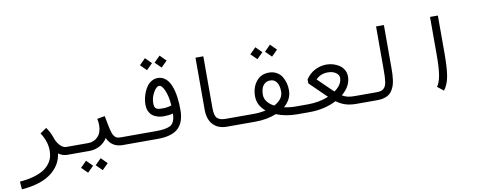

<svg xmlns="http://www.w3.org/2000/svg" viewBox="-117 -1127 4436 1767"><g transform="rotate(-10 2101.0 -244.0)"><path d="M530.3 -61V12.2H435.5Q400.9 12.2 370.8 -3.2Q340.8 -18.6 320.3 -43.7Q299.8 -68.8 285.9 -95.2Q272 -121.6 263.7 -149.4L334 -169.9Q347.2 -125 376.2 -93Q405.3 -61 435.5 -61ZM224.1 -224.6 284.2 -265.6Q353 -169.4 353 -54.2Q353 72.8 255.1 155Q157.2 237.3 -33.7 252.4L-39.6 179.2Q30.3 173.8 85 158.9Q139.6 144 176 122.8Q212.4 101.6 235.8 73.2Q259.3 44.9 269.5 13.7Q279.8 -17.6 279.8 -54.2Q279.8 -141.1 224.1 -224.6Z M673.3 151.9 729.5 95.7 785.6 151.9 729.5 207.5ZM536.6 151.9 592.8 95.7 648.9 151.9 592.8 207.5ZM530.3 -61H640.1Q696.3 -61 732.4 -99.4Q768.6 -137.7 768.6 -206.5Q768.6 -234.9 761.7 -266.1L833.5 -279.3Q845.7 -211.9 851.6 -185.5Q860.8 -142.6 868.2 -119.9Q875.5 -97.2 887.2 -82.8Q898.9 -68.4 912.6 -64.7Q926.3 -61 950.7 -61H1060.5V12.2H950.7Q848.6 12.2 807.6 -78.6Q780.3 -35.2 736.1 -11.5Q691.9 12.2 640.1 12.2H530.3Q515.1 12.2 504.4 1.5Q493.7 -9.3 493.7 -24.4Q493.7 -39.6 504.4 -50.3Q515.1 -61 530.3 -61Z M1060.5 -61H1276.9Q1321.3 -61 1351.6 -65.9Q1381.8 -70.8 1402.1 -79.8Q1422.4 -88.9 1433.6 -105.5Q1444.8 -122.1 1449.7 -142.3Q1454.6 -162.6 1456.1 -193.4Q1417 -183.1 1370.1 -183.1Q1350.1 -183.1 1331.3 -186.3Q1312.5 -189.5 1291.7 -198.5Q1271 -207.5 1255.9 -221.9Q1240.7 -236.3 1230.7 -261Q1220.7 -285.6 1220.7 -317.9Q1220.7 -343.3 1226.1 -371.8Q1231.4 -400.4 1243.7 -430.7Q1255.9 -460.9 1273.2 -484.9Q1290.5 -508.8 1316.9 -524.2Q1343.3 -539.6 1374.5 -539.6Q1402.3 -539.6 1425.3 -527.6Q1448.2 -515.6 1464.1 -496.3Q1480 -477.1 1491.9 -449.5Q1503.9 -421.9 1511 -393.6Q1518.1 -365.2 1522.5 -331.8Q1526.9 -298.3 1528.3 -271Q1529.8 -243.7 1529.8 -214.8Q1529.8 -100.6 1470.5 -44.2Q1411.1 12.2 1276.9 12.2H1060.5Q1045.4 12.2 1034.7 1.5Q1023.9 -9.3 1023.9 -24.4Q1023.9 -39.6 1034.7 -50.3Q1045.4 -61 1060.5 -61ZM1454.6 -269.5Q1448.2 -356.4 1424.3 -411.4Q1400.4 -466.3 1374.5 -466.3Q1349.1 -466.3 1321.5 -418.7Q1293.9 -371.1 1293.9 -317.9Q1293.9 -297.4 1298.3 -284.7Q1302.7 -272 1313.5 -265.9Q1324.2 -259.8 1336.4 -258.1Q1348.6 -256.3 1370.1 -256.3Q1417 -256.3 1454.6 -269.5ZM1371.1 -683.6 1427.2 -739.7 1483.4 -683.6 1427.2 -627.9ZM1234.4 -683.6 1290.5 -739.7 1346.7 -683.6 1290.5 -627.9Z M2121.1 -61V12.2H1923.8Q1843.3 12.2 1796.4 -37.1Q1749.5 -86.4 1749.5 -180.2V-663.6H1822.8V-180.2Q1822.8 -110.4 1846.2 -85.7Q1869.6 -61 1923.8 -61Z M2121.1 -61H2189.9Q2245.1 -61 2300.3 -73.2Q2227.5 -133.8 2227.5 -218.3Q2227.5 -300.3 2271.5 -355.7Q2315.4 -411.1 2389.6 -411.1Q2430.2 -411.1 2461.4 -393.8Q2492.7 -376.5 2510.3 -348.1Q2527.8 -319.8 2536.4 -287.4Q2544.9 -254.9 2544.9 -220.2Q2544.9 -133.8 2472.2 -72.8Q2524.4 -61 2582.5 -61H2651.4V12.2H2582.5Q2475.6 12.2 2386.7 -23.4Q2297.9 12.2 2189.9 12.2H2121.1Q2106 12.2 2095.2 1.5Q2084.5 -9.3 2084.5 -24.4Q2084.5 -39.6 2095.2 -50.3Q2106 -61 2121.1 -61ZM2386.7 -103.5Q2471.7 -147.9 2471.7 -220.2Q2471.7 -275.4 2450.4 -306.6Q2429.2 -337.9 2389.6 -337.9Q2349.6 -337.9 2325.2 -307.6Q2300.8 -277.3 2300.8 -218.3Q2300.8 -184.6 2323.2 -154.8Q2345.7 -125 2386.7 -103.5ZM2389.2 -606.4 2445.3 -662.6 2501.5 -606.4 2445.3 -550.8ZM2252.4 -606.4 2308.6 -662.6 2364.7 -606.4 2308.6 -550.8Z M2651.4 -61H2696.8Q2799.3 -61 2888.2 -97.2L2731.4 -250L2730.5 -286.6Q2764.6 -338.9 2816.2 -365.5Q2867.7 -392.1 2924.3 -392.1Q2956.1 -392.1 2987.1 -383.1Q3018.1 -374 3043.9 -356.9Q3069.8 -339.8 3085.7 -312Q3101.6 -284.2 3101.6 -250.5Q3101.6 -159.2 3015.6 -88.4Q3042.5 -72.3 3068.4 -66.7Q3094.2 -61 3135.7 -61H3181.6V12.2H3135.7Q3079.6 12.2 3036.1 -0.7Q2992.7 -13.7 2949.2 -45.4Q2836.4 12.2 2696.8 12.2H2651.4Q2636.2 12.2 2625.5 1.5Q2614.7 -9.3 2614.7 -24.4Q2614.7 -39.6 2625.5 -50.3Q2636.2 -61 2651.4 -61ZM2955.6 -134.8Q3028.3 -187 3028.3 -250.5Q3028.3 -277.3 2999.5 -298.1Q2970.7 -318.8 2924.3 -318.8Q2856.9 -318.8 2812.5 -272.9L2928.2 -160.2Q2939 -149.4 2955.6 -134.8Z M3181.6 -61H3334.5Q3358.4 -61 3374.8 -64.9Q3391.1 -68.8 3402.6 -79.8Q3414.1 -90.8 3420.4 -104Q3426.8 -117.2 3430.4 -142.6Q3434.1 -168 3435.1 -193.6Q3436 -219.2 3436 -261.7V-658.2H3509.3V-261.7Q3509.3 -227.1 3508.3 -201.9Q3507.3 -176.8 3503.2 -146.5Q3499 -116.2 3491.7 -94.7Q3484.4 -73.2 3471.4 -51.8Q3458.5 -30.3 3440.4 -17.3Q3422.4 -4.4 3395.5 3.9Q3368.7 12.2 3334.5 12.2H3181.6Q3166.5 12.2 3155.8 1.5Q3145 -9.3 3145 -24.4Q3145 -39.6 3155.8 -50.3Q3166.5 -61 3181.6 -61Z M3949.2 32.2 3892.1 -13.2Q3916.5 -45.4 3928.5 -111.6Q3940.4 -177.7 3940.4 -309.6V-658.2H4013.7Q4013.7 -658.2 4013.7 -309.6Q4013.7 -166.5 4000.2 -91.1Q3986.8 -15.6 3949.2 32.2Z"/></g></svg>

Font: AzarMehrMonospaced
Style: SansBold
Weight: 1
Designer: Amin Abedi
Version: Version 1.00